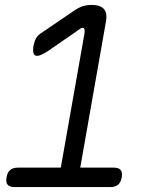

<svg xmlns="http://www.w3.org/2000/svg" viewBox="-20 -760 640 780"><path d="M40 0Q19 0 11 -9.5Q3 -19 6.5 -39.5Q10 -60 21.5 -69.5Q33 -79 54 -79H227L323 -623Q325 -635 323 -641Q321 -647 316 -647Q312 -647 307.5 -644.5Q303 -642 297 -637L174 -552Q159 -543 148.5 -538Q138 -533 131 -533Q120 -533 116.5 -543.5Q113 -554 116 -574Q120 -593 126.5 -604.5Q133 -616 145 -624L283 -718Q301 -730 317 -735Q333 -740 352 -740Q388 -740 402.5 -723Q417 -706 410 -670L306 -79H442Q462 -79 470 -69.5Q478 -60 474.5 -39.5Q471 -19 459.5 -9.5Q448 0 428 0Z"/></svg>

Font: Maple Mono NL Light
Style: Italic
Weight: 300
Italic angle: -10°
Monospace: yes
Designer: subframe7536
Version: Version 7.000